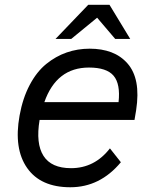

<svg xmlns="http://www.w3.org/2000/svg" viewBox="-20 -770 636 805"><path d="M387.2 -695.8 278.8 -606.9H212.9L350.1 -750H439L525.9 -606.9H462.9ZM550.8 -308.1 543.9 -267.1H146Q129.4 -168 162.4 -116.5Q195.3 -64.9 277.8 -64.9Q376.5 -64.9 440.9 -147.9L486.8 -89.8Q399.4 15.1 274.9 15.1Q150.4 15.1 93.8 -65.7Q37.1 -146.5 62 -285.2Q75.2 -358.4 104.5 -413.8Q133.8 -469.2 173.8 -501.7Q213.9 -534.2 259.5 -550Q305.2 -565.9 356 -565.9Q406.7 -565.9 446.8 -550.8Q486.8 -535.6 514.6 -503.9Q542.5 -472.2 551.8 -423.6Q561 -375 550.8 -308.1ZM353 -486.8Q216.8 -486.8 166 -341.8H477.1Q485.4 -418 456.3 -452.4Q427.2 -486.8 353 -486.8Z"/></svg>

Font: Stilu
Style: Italic
Weight: 400
Italic angle: -10°
Designer: Genilson Lima Santos
Foundry: Genilson Lima Santos
Version: Version 1.200;PS 001.200;hotconv 1.0.88;makeotf.lib2.5.64775